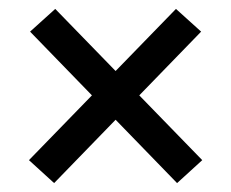

<svg xmlns="http://www.w3.org/2000/svg" viewBox="-20 -525 519 431"><path d="M434 -165.5 377.5 -114 47.5 -454 104 -505ZM45 -165.5 375 -505 431.5 -454 101.5 -114Z"/></svg>

Font: Anek Odia Medium Medium
Style: Regular
Weight: 500
Version: Version 1.003